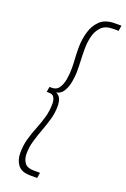

<svg xmlns="http://www.w3.org/2000/svg" viewBox="-178 -795 697 1061"><g transform="rotate(20 170.5 -265.0)"><path d="M56 112Q56 67 67 28Q78 -11 93 -48Q108 -85 119 -123Q130 -161 130 -204Q130 -225 122 -240Q114 -255 92 -255H78L83 -286H98Q125 -286 139 -307Q153 -328 158.5 -359.5Q164 -391 164 -423Q164 -451 162 -480Q160 -509 160 -546Q160 -591 172.5 -636Q185 -681 215.5 -710.5Q246 -740 303 -740H341L336 -708H303Q258 -708 234.5 -683.5Q211 -659 202.5 -623Q194 -587 194 -551Q194 -512 195.5 -483.5Q197 -455 197 -420Q197 -387 190.5 -354Q184 -321 169 -297.5Q154 -274 128 -270Q148 -261 155 -242.5Q162 -224 162 -202Q162 -161 151 -123Q140 -85 126 -47.5Q112 -10 101 27.5Q90 65 90 105Q90 136 105.5 157Q121 178 160 178H196L191 210H150Q99 210 77.5 182Q56 154 56 112Z"/></g></svg>

Font: Georama ExtraLight
Style: Italic
Weight: 200
Italic angle: -9°
Designer: Jean-Baptiste Levee
Foundry: Production Type
Version: Version 1.000